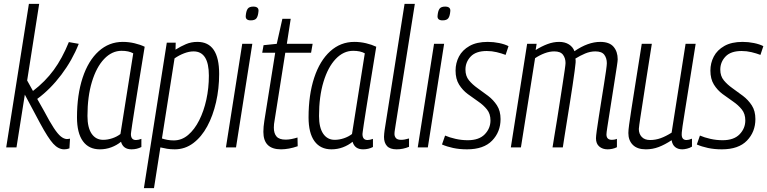

<svg xmlns="http://www.w3.org/2000/svg" viewBox="-20 -760 3956 990"><path d="M12 0 129 -740H182L120 -345L150 -291Q213 -339 257 -399Q301 -459 335 -543L386 -534Q353 -450 296.5 -375Q240 -300 172 -250L207 -188Q237 -131 257.5 -100Q278 -69 293.5 -56.5Q309 -44 324 -43Q331 -43 341 -45L338 5Q325 10 311 10Q281 10 254.5 -19Q228 -48 187 -124L108 -272L65 0Z M658 10Q615 10 604 -29Q582 -11 554 -0.5Q526 10 495 10Q438 10 407.5 -32Q377 -74 377 -155Q377 -271 406 -359Q435 -447 488.5 -495.5Q542 -544 613 -544Q644 -544 673.5 -537Q703 -530 726 -519Q707 -404 694.5 -325.5Q682 -247 674 -197.5Q666 -148 662 -120.5Q658 -93 656.5 -82Q655 -71 655 -69Q655 -38 681 -38Q693 -38 709 -44V-2Q686 10 658 10ZM601 -69 667 -485Q644 -498 607 -498Q557 -498 517 -456Q477 -414 454 -338Q431 -262 431 -162Q431 -102 452.5 -70.5Q474 -39 512 -39Q535 -39 559 -47Q583 -55 601 -69Z M722 210 840 -540H886L885 -504Q912 -521 939 -532.5Q966 -544 998 -544Q1110 -544 1110 -379Q1110 -303 1094 -233Q1078 -163 1048.5 -108.5Q1019 -54 976.5 -22Q934 10 881 10Q859 10 841 7Q823 4 807 0L774 210ZM876 -36Q917 -36 950 -64Q983 -92 1007 -139.5Q1031 -187 1044 -246.5Q1057 -306 1057 -370Q1057 -495 978 -495Q955 -495 929 -485Q903 -475 880 -459L815 -46Q827 -42 842.5 -39Q858 -36 876 -36Z M1286 -726Q1314 -726 1313 -704Q1311 -678 1303 -666.5Q1295 -655 1273 -655Q1246 -655 1247 -677Q1249 -703 1257 -714.5Q1265 -726 1286 -726ZM1145 0 1229 -534H1281L1197 0Z M1514 -51 1515 -6Q1492 2 1470 6Q1448 10 1429 10Q1338 10 1338 -80Q1338 -106 1343 -137L1399 -488H1332L1339 -527L1407 -534L1436 -663H1479L1459 -534H1592L1584 -488H1451L1396 -140Q1394 -130 1393 -120.5Q1392 -111 1392 -102Q1392 -72 1406 -56Q1420 -40 1453 -40Q1467 -40 1482.5 -43Q1498 -46 1514 -51Z M1852 10Q1809 10 1798 -29Q1776 -11 1748 -0.5Q1720 10 1689 10Q1632 10 1601.5 -32Q1571 -74 1571 -155Q1571 -271 1600 -359Q1629 -447 1682.5 -495.5Q1736 -544 1807 -544Q1838 -544 1867.5 -537Q1897 -530 1920 -519Q1901 -404 1888.5 -325.5Q1876 -247 1868 -197.5Q1860 -148 1856 -120.5Q1852 -93 1850.5 -82Q1849 -71 1849 -69Q1849 -38 1875 -38Q1887 -38 1903 -44V-2Q1880 10 1852 10ZM1795 -69 1861 -485Q1838 -498 1801 -498Q1751 -498 1711 -456Q1671 -414 1648 -338Q1625 -262 1625 -162Q1625 -102 1646.5 -70.5Q1668 -39 1706 -39Q1729 -39 1753 -47Q1777 -55 1795 -69Z M2066 -740H2119L2020 -116Q2018 -101 2016 -90Q2014 -79 2014 -69Q2014 -57 2021.5 -48Q2029 -39 2049 -39Q2065 -39 2089 -46V-3Q2058 10 2025 10Q1991 10 1975.5 -7Q1960 -24 1960 -54Q1960 -62 1961 -71Q1962 -80 1963 -88Z M2275 -726Q2303 -726 2302 -704Q2300 -678 2292 -666.5Q2284 -655 2262 -655Q2235 -655 2236 -677Q2238 -703 2246 -714.5Q2254 -726 2275 -726ZM2134 0 2218 -534H2270L2186 0Z M2259 -15 2275 -61Q2298 -51 2329 -44Q2360 -37 2392 -37Q2450 -37 2479.5 -67.5Q2509 -98 2509 -139Q2509 -173 2491 -195.5Q2473 -218 2446 -236.5Q2419 -255 2392 -275Q2365 -295 2347 -324Q2329 -353 2329 -396Q2329 -435 2346.5 -468.5Q2364 -502 2401 -523Q2438 -544 2495 -544Q2525 -544 2554 -538Q2583 -532 2602 -522L2587 -477Q2566 -485 2541 -491Q2516 -497 2490 -497Q2434 -497 2407 -468.5Q2380 -440 2380 -401Q2380 -368 2398 -346Q2416 -324 2443 -305Q2470 -286 2497 -265.5Q2524 -245 2542.5 -216.5Q2561 -188 2561 -146Q2561 -80 2517.5 -35Q2474 10 2388 10Q2349 10 2316.5 3Q2284 -4 2259 -15Z M3113 10Q3087 10 3070 -4.5Q3053 -19 3053 -47Q3053 -57 3057 -86.5Q3061 -116 3067.5 -157Q3074 -198 3081 -242.5Q3088 -287 3094.5 -327Q3101 -367 3105 -396Q3109 -425 3109 -434Q3109 -460 3096 -477.5Q3083 -495 3050 -495Q3023 -495 2997 -484Q2971 -473 2947 -458Q2949 -448 2948 -437Q2947 -425 2943 -394Q2939 -363 2932.5 -320.5Q2926 -278 2918.5 -230Q2911 -182 2903.5 -136.5Q2896 -91 2890.5 -55Q2885 -19 2882 0H2829Q2832 -21 2838.5 -59Q2845 -97 2852.5 -144Q2860 -191 2867.5 -239.5Q2875 -288 2881.5 -330Q2888 -372 2892 -400Q2896 -428 2896 -435Q2896 -460 2883 -477.5Q2870 -495 2838 -495Q2814 -495 2788.5 -485.5Q2763 -476 2739 -460L2666 0H2614L2698 -534H2747L2742 -502Q2772 -521 2802.5 -532.5Q2833 -544 2863 -544Q2893 -544 2913.5 -531Q2934 -518 2942 -496Q3012 -544 3075 -544Q3122 -544 3143.5 -519Q3165 -494 3165 -454Q3165 -446 3160.5 -416.5Q3156 -387 3149.5 -346Q3143 -305 3136 -260Q3129 -215 3122.5 -174Q3116 -133 3111.5 -104Q3107 -75 3107 -67Q3107 -39 3135 -39Q3140 -39 3146.5 -40Q3153 -41 3161 -44V-1Q3149 5 3136.5 7.5Q3124 10 3113 10Z M3310 10Q3266 10 3243 -13Q3220 -36 3220 -74Q3220 -89 3224 -118Q3228 -147 3236 -199Q3244 -251 3257 -332.5Q3270 -414 3289 -534H3341Q3323 -421 3311.5 -346.5Q3300 -272 3293 -226Q3286 -180 3282 -155Q3278 -130 3276.5 -117Q3275 -104 3274 -95Q3274 -70 3289 -54Q3304 -38 3332 -38Q3360 -38 3386.5 -47.5Q3413 -57 3443 -76L3515 -534H3567Q3546 -403 3532.5 -318Q3519 -233 3511 -183.5Q3503 -134 3499.5 -110Q3496 -86 3495.5 -78Q3495 -70 3495 -67Q3495 -38 3520 -38Q3531 -38 3548 -45V-4Q3537 3 3522.5 6.5Q3508 10 3498 10Q3476 10 3461.5 -1.5Q3447 -13 3443 -37Q3408 -14 3376.5 -2Q3345 10 3310 10Z M3573 -15 3589 -61Q3612 -51 3643 -44Q3674 -37 3706 -37Q3764 -37 3793.5 -67.5Q3823 -98 3823 -139Q3823 -173 3805 -195.5Q3787 -218 3760 -236.5Q3733 -255 3706 -275Q3679 -295 3661 -324Q3643 -353 3643 -396Q3643 -435 3660.5 -468.5Q3678 -502 3715 -523Q3752 -544 3809 -544Q3839 -544 3868 -538Q3897 -532 3916 -522L3901 -477Q3880 -485 3855 -491Q3830 -497 3804 -497Q3748 -497 3721 -468.5Q3694 -440 3694 -401Q3694 -368 3712 -346Q3730 -324 3757 -305Q3784 -286 3811 -265.5Q3838 -245 3856.5 -216.5Q3875 -188 3875 -146Q3875 -80 3831.5 -35Q3788 10 3702 10Q3663 10 3630.5 3Q3598 -4 3573 -15Z"/></svg>

Font: Georama SemiCondensed Light
Style: Italic
Weight: 300
Width: 4
Italic angle: -9°
Designer: Jean-Baptiste Levee
Foundry: Production Type
Version: Version 1.000